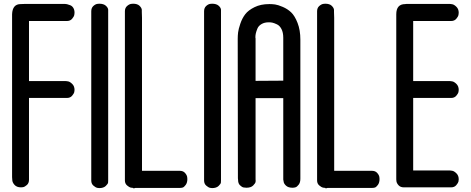

<svg xmlns="http://www.w3.org/2000/svg" viewBox="-20 -815 2533 1033"><path d="M121 -794H143ZM118 -794H121ZM118 -794H121H143H326Q327 -794 328 -794Q334 -794 340.5 -792.5Q347 -791 357.5 -787Q368 -783 374.5 -772.5Q381 -762 381 -746Q381 -741 379.5 -733.5Q378 -726 368 -714Q358 -702 340 -702H306H147H136V-379H143H279H284H326H328Q337 -379 347 -377Q357 -375 369 -363Q381 -351 381 -331Q381 -326 379.5 -319Q378 -312 368 -300Q358 -288 340 -288H306H147H136V91V105V152Q136 170 125 180Q114 190 104 192L93 193Q70 193 58 179.5Q46 166 46 152L45 138V117V96V91V51V-650V-691V-696V-738Q47 -793 91 -793H92Z M471 -693V-707V-719V-754Q471 -772 481.5 -782Q492 -792 503 -794L514 -795Q537 -795 549 -784.5Q561 -774 562 -763V-752V-719V-698V-693V-652V54V95V99V121V155Q562 160 561.5 167Q561 174 549 185.5Q537 197 514 197Q509 197 502 195.5Q495 194 483 184Q471 174 471 156V121Z M912 196H891ZM708 196 702 198Q696 199 696 196Q691 196 683.5 194.5Q676 193 664 183Q652 173 652 156V-754Q652 -772 663 -782Q674 -792 685 -794L696 -795Q719 -795 730.5 -784Q742 -773 743 -762V-751L744 -719V-698V-693V-652V54V95V99V104H886H900H947Q965 104 975 115Q985 126 987 137L988 148Q988 168 979 180Q970 192 963 194Q956 196 949 196H947H920H912H891H754H749Z M1078 -693V-707V-719V-754Q1078 -772 1088.5 -782Q1099 -792 1110 -794L1121 -795Q1144 -795 1156 -784.5Q1168 -774 1169 -763V-752V-719V-698V-693V-652V54V95V99V121V155Q1169 160 1168.5 167Q1168 174 1156 185.5Q1144 197 1121 197Q1116 197 1109 195.5Q1102 194 1090 184Q1078 174 1078 156V121Z M1504 -381V-612Q1504 -640 1494.5 -658.5Q1485 -677 1470 -684Q1455 -691 1446 -693Q1437 -695 1428 -695H1426Q1403 -695 1387 -685.5Q1371 -676 1365 -661.5Q1359 -647 1356.5 -636Q1354 -625 1354 -614L1355 -608V-380ZM1428 -793H1432Q1445 -793 1460 -791Q1475 -789 1501 -778Q1527 -767 1546.5 -748.5Q1566 -730 1581 -691.5Q1596 -653 1596 -602V147Q1596 167 1587 178.5Q1578 190 1570.5 192.5Q1563 195 1555 195H1553Q1531 195 1519 184Q1507 173 1506 162L1504 151V-287H1355V151Q1356 156 1355 163.5Q1354 171 1342 183Q1330 195 1306 195H1305Q1298 195 1290 193.5Q1282 192 1271.5 182Q1261 172 1261 154L1260 144L1259 -600V-607Q1259 -623 1261 -640.5Q1263 -658 1273 -687.5Q1283 -717 1299.5 -738.5Q1316 -760 1349.5 -776.5Q1383 -793 1428 -793Z M1946 196H1925ZM1742 196 1736 198Q1730 199 1730 196Q1725 196 1717.5 194.5Q1710 193 1698 183Q1686 173 1686 156V-754Q1686 -772 1697 -782Q1708 -792 1719 -794L1730 -795Q1753 -795 1764.5 -784Q1776 -773 1777 -762V-751L1778 -719V-698V-693V-652V54V95V99V104H1920H1934H1981Q1999 104 2009 115Q2019 126 2021 137L2022 148Q2022 168 2013 180Q2004 192 1997 194Q1990 196 1983 196H1981H1954H1946H1925H1788H1783Z M2448 -331Q2448 -326 2446.5 -319Q2445 -312 2435 -300Q2425 -288 2407 -288H2373H2364H2214H2203V91V102H2210H2346H2351H2358H2393H2395Q2404 102 2414 104Q2424 106 2436 118Q2448 130 2448 150Q2448 155 2446.5 162Q2445 169 2435 181Q2425 193 2407 193H2373H2364H2214H2200H2188H2161H2160H2157H2153Q2135 193 2125 182.5Q2115 172 2113 161L2112 150V148V138V117V96V91V51V-650V-691V-696V-703V-738Q2112 -793 2160 -793L2168 -794H2188H2210H2346H2351H2358H2393H2395Q2404 -794 2414 -792Q2424 -790 2436 -778Q2448 -766 2448 -746Q2448 -741 2446.5 -733.5Q2445 -726 2435 -714Q2425 -702 2407 -702H2373H2364H2214H2203V-379H2210H2346H2351H2358H2393H2395Q2404 -379 2414 -377Q2424 -375 2436 -363Q2448 -351 2448 -331ZM2188 -794H2210Z"/></svg>

Font: Soda Fountain
Style: Regular
Weight: 400
Version: Version 1.0